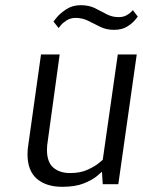

<svg xmlns="http://www.w3.org/2000/svg" viewBox="-20 -710 551 740"><path d="M436 0H376L373 -48Q370 -45 352.5 -30.5Q335 -16 302.5 -3Q270 10 220 10Q158 10 122 -21Q86 -52 86 -116Q86 -133 89 -151L138 -500H210L164 -166Q161 -148 161 -133Q161 -85 185.5 -64Q210 -43 250 -43Q290 -43 318 -56Q346 -69 361 -81.5Q376 -94 376 -94L434 -500H507ZM511 -646Q511 -646 500.5 -633Q490 -620 470 -607.5Q450 -595 419 -595Q390 -595 366.5 -606.5Q343 -618 320.5 -629.5Q298 -641 271 -641Q252 -641 237 -631.5Q222 -622 214 -612Q206 -602 206 -602L186 -627Q186 -627 198.5 -642.5Q211 -658 235 -674Q259 -690 291 -690Q323 -690 346 -678.5Q369 -667 390.5 -655.5Q412 -644 437 -644Q455 -644 467.5 -651Q480 -658 486 -664.5Q492 -671 492 -671Z"/></svg>

Font: Arsenal SC
Style: Italic
Weight: 400
Italic angle: -9.10001°
Designer: Andrij Shevchenko
Foundry: Stairsfor
Version: Version 2.001; ttfautohint (v1.8.4.7-5d5b)